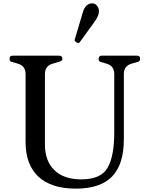

<svg xmlns="http://www.w3.org/2000/svg" viewBox="-20 -1111 896 1141"><path d="M435 -859 432 -861Q420 -868 425 -879L473 -1040Q489 -1091 528 -1091Q545 -1091 556.5 -1077Q568 -1063 568 -1043Q568 -1017 540 -979L456 -863Q449 -850 435 -859ZM431 10Q285 10 208.5 -61Q132 -132 132 -267V-671Q132 -720 85 -733L51 -743Q37 -746 37 -760V-764Q37 -780 54 -780H332Q351 -780 351 -760Q351 -749 327 -743L294 -733Q247 -720 247 -671V-252Q247 -154 303.5 -99.5Q360 -45 463 -45Q579 -45 619 -113.5Q659 -182 659 -325V-671Q659 -720 612 -733L578 -743Q566 -747 566 -760Q566 -780 583 -780H795Q812 -780 812 -764V-760Q812 -746 798 -743L763 -733Q716 -720 716 -671V-283Q716 -134 646 -62Q576 10 431 10Z"/></svg>

Font: Caslon OS
Style: Regular
Weight: 400
Designer: Alfredo Marco Pradil
Foundry: Hanken Design Co.
Version: Version 1.000;PS 001.000;hotconv 1.0.88;makeotf.lib2.5.64775